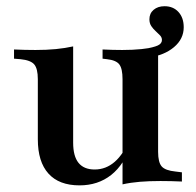

<svg xmlns="http://www.w3.org/2000/svg" viewBox="-20 -572 617 605"><path d="M449.2 -391.1 433.9 -417.7Q463.7 -422.6 477 -428.6Q490.3 -434.7 490.3 -446Q490.3 -454 484.3 -460.5Q478.2 -466.9 470.6 -473.8Q462.9 -480.6 456.9 -489.5Q450.8 -498.4 450.8 -511.3Q450.8 -529.8 464.1 -541.1Q477.4 -552.4 498.4 -552.4Q525.8 -552.4 542.3 -534.3Q558.9 -516.1 558.9 -486.3Q558.9 -449.2 528.2 -423.4Q497.6 -397.6 449.2 -391.1ZM210.5 -416.1V-208.1H99.2V-322.6Q99.2 -355.6 87.9 -369Q76.6 -382.3 44.4 -385.5L24.2 -387.1V-416.1Q42.7 -415.3 58.1 -414.9Q73.4 -414.5 91.9 -414.5Q126.6 -414.5 156 -417.3Q185.5 -420.2 210.5 -425.8ZM210.5 -208.1V-122.6Q210.5 -79.8 227.4 -58.9Q244.4 -37.9 278.2 -37.9Q313.7 -37.9 341.5 -62.1Q369.4 -86.3 390.3 -136.3L396.8 -123.4Q371.8 -53.2 330.2 -20.6Q288.7 12.1 230.6 12.1Q166.1 12.1 132.7 -25Q99.2 -62.1 99.2 -133.1V-208.1ZM366.1 0V-208.1H478.2V-93.5Q478.2 -60.5 489.5 -47.6Q500.8 -34.7 533.1 -31.5L553.2 -29V0Q534.7 -0.8 519.4 -1.2Q504 -1.6 485.5 -1.6Q450 -1.6 421 0.8Q391.9 3.2 366.1 8.9ZM478.2 -416.1V-208.1H366.1V-322.6Q366.1 -355.6 356 -369Q346 -382.3 316.9 -385.5L303.2 -387.1V-416.1Q321 -415.3 335.1 -414.9Q349.2 -414.5 365.3 -414.5Q398.4 -414.5 425.8 -417.3Q453.2 -420.2 478.2 -425.8Z"/></svg>

Font: Playfair 5pt SemiExpanded Light
Style: Bold
Weight: 700
Version: Version 2.203